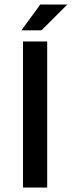

<svg xmlns="http://www.w3.org/2000/svg" viewBox="-20 -840 322 860"><path d="M83 0V-654.3H191.4V0ZM281.7 -819.8 166 -704.1H75.7L160.6 -819.8Z"/></svg>

Font: Varta
Style: Bold
Weight: 700
Designer: Joana Correia, Viktoriya Grabowska, Eben Sorkin
Foundry: Sorkin Type
Version: Version 1.002; ttfautohint (v1.3) -l 8 -r 24 -G 200 -x 12 -H